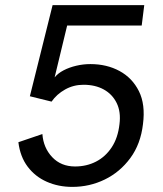

<svg xmlns="http://www.w3.org/2000/svg" viewBox="-20 -720 637 752"><path d="M263 12Q209 12 163.5 -8Q118 -28 88.5 -67Q59 -106 52 -163L146 -195Q150 -141 184.5 -104.5Q219 -68 274 -68Q319 -68 356 -87Q393 -106 417.5 -143Q442 -180 448 -234Q454 -282 437 -316.5Q420 -351 386.5 -369.5Q353 -388 307 -388Q268 -388 235 -369.5Q202 -351 182 -322L97 -343L186 -700H545L535 -620H243L194 -417Q207 -433 229 -444.5Q251 -456 278.5 -462.5Q306 -469 334 -469Q398 -469 448 -442Q498 -415 524 -363Q550 -311 540 -234Q531 -156 490.5 -101Q450 -46 390.5 -17Q331 12 263 12Z"/></svg>

Font: Inclusive Sans
Style: Italic
Weight: 400
Italic angle: -7°
Designer: Olivia King
Foundry: Olivia King
Version: Version 2.004